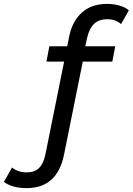

<svg xmlns="http://www.w3.org/2000/svg" viewBox="-197 -768 683 988"><path d="M-60 200Q-134 200 -177 168L-135 94Q-105 119 -59 119Q-19 119 4 96.5Q27 74 37 25L133 -451H42L57 -530H149L159 -580Q175 -659 224.5 -703.5Q274 -748 355 -748Q388 -748 417.5 -739.5Q447 -731 466 -715L426 -644Q398 -669 355 -669Q312 -669 287 -645Q262 -621 251 -572L242 -530H396L381 -451H229L133 25Q99 200 -60 200Z"/></svg>

Font: Montserrat Medium
Style: Italic
Weight: 500
Italic angle: -11.3°
Designer: Julieta Ulanovsky
Foundry: Julieta Ulanovsky
Version: Version 9.000; ttfautohint (v1.8.4.7-5d5b)